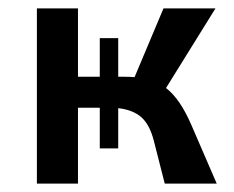

<svg xmlns="http://www.w3.org/2000/svg" viewBox="-20 -438 557 458"><path d="M497 0H373L347 -102Q337 -141 317 -158.5Q297 -176 262 -180V-84H218V-181H166V0H68V-418H166V-255H218V-347H262V-255H268Q291 -255 301 -254L370 -418H494L376 -228Q409 -203 436 -141Z"/></svg>

Font: Ysabeau Semibold
Style: Regular
Weight: 600
Designer: Christian Thalmann (Catharsis Fonts)
Version: Version 0.003